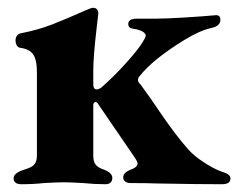

<svg xmlns="http://www.w3.org/2000/svg" viewBox="-20 -471 640 494"><path d="M15 -12Q15 -25 38 -33Q41 -34 52.5 -38Q64 -42 69.5 -49.5Q75 -57 75 -71V-284Q75 -318 65 -331.5Q55 -345 32 -348Q26 -349 23 -354.5Q20 -360 20 -367Q20 -374 23.5 -379Q27 -384 32 -385Q78 -394 114 -408Q150 -422 197 -443Q215 -451 219 -451Q226 -451 229.5 -447Q233 -443 233 -437L228 -393Q220 -325 220 -288V-254Q220 -241 229 -241Q234 -241 241 -246Q274 -275 304.5 -309Q335 -343 346 -361Q355 -375 355 -379Q355 -385 346.5 -390Q338 -395 322 -397Q310 -399 310 -409Q310 -423 332 -423H381Q406 -423 455.5 -426Q505 -429 536 -432Q547 -432 547 -420Q547 -404 524 -399Q495 -393 454 -368Q373 -318 340 -276Q335 -271 335 -265Q335 -261 338 -257.5Q341 -254 342 -253Q370 -215 387 -189Q431 -124 464 -87Q479 -70 503.5 -54Q528 -38 546 -31Q548 -30 556 -27.5Q564 -25 568.5 -21Q573 -17 573 -12Q573 3 551 3Q485 3 381 1Q359 0 317 0Q307 0 302 -4Q297 -8 297 -15Q297 -28 320 -36Q333 -41 334 -50Q334 -56 321 -74L230 -207L226 -209Q224 -209 222 -206.5Q220 -204 220 -201V-70Q220 -55 226.5 -47Q233 -39 249 -34Q269 -26 269 -13Q269 -6 264.5 -1.5Q260 3 252 3Q223 3 194 0Q160 -2 144 -2Q127 -2 93 0Q66 3 35 3Q25 3 20 -1Q15 -5 15 -12Z"/></svg>

Font: EB Garamond ExtraBold
Style: Regular
Weight: 800
Designer: Georg Duffner and Octavio Pardo
Foundry: Georg Duffner
Version: Version 1.000